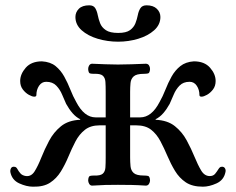

<svg xmlns="http://www.w3.org/2000/svg" viewBox="-20 -696 888 723"><path d="M104 7Q80 7 52.5 -5.5Q25 -18 19 -48Q18 -56 21.5 -62.5Q25 -69 34 -68Q41 -68 45.5 -59.5Q50 -51 57 -43Q64 -35 78 -33Q98 -31 110.5 -51Q123 -71 135.5 -102.5Q148 -134 165 -166Q182 -198 209.5 -220.5Q237 -243 282 -245V-247Q266 -255 253 -270Q240 -285 229 -305Q222 -320 214 -339.5Q206 -359 192 -373.5Q178 -388 154 -388Q137 -388 127 -373Q117 -358 117 -338Q117 -332 109 -332Q101 -332 88.5 -339Q76 -346 66 -359Q56 -372 56 -391Q56 -417 77 -441Q98 -465 138 -465Q170 -463 189.5 -447Q209 -431 222 -407.5Q235 -384 245 -358.5Q255 -333 267 -312Q297 -254 340 -254H378V-350Q378 -372 377 -387.5Q376 -403 367 -411Q358 -419 334 -418Q325 -418 319 -419.5Q313 -421 312 -436Q312 -444 316 -450Q320 -456 327 -456Q356 -455 377 -454Q398 -453 424 -453Q451 -453 475.5 -454Q500 -455 529 -456Q537 -456 541 -450Q545 -444 545 -436Q544 -421 537.5 -419.5Q531 -418 522 -418Q494 -418 483.5 -408.5Q473 -399 471.5 -383.5Q470 -368 470 -350V-254H508Q551 -254 581 -312Q593 -333 603 -358.5Q613 -384 626 -407.5Q639 -431 659 -447Q679 -463 710 -465Q750 -465 771 -441Q792 -417 792 -391Q792 -372 782 -359Q772 -346 759.5 -339Q747 -332 739 -332Q731 -332 731 -338Q731 -358 721 -373Q711 -388 694 -388Q670 -388 656 -373.5Q642 -359 634 -339.5Q626 -320 619 -305Q608 -285 595 -270Q582 -255 566 -247V-245Q611 -243 638.5 -221Q666 -199 683 -167.5Q700 -136 712.5 -105.5Q725 -75 737.5 -54Q750 -33 770 -33Q783 -33 790 -41.5Q797 -50 802.5 -59Q808 -68 814 -68Q823 -69 827 -62.5Q831 -56 829 -48Q823 -18 795.5 -5.5Q768 7 744 7Q704 7 679.5 -9.5Q655 -26 639 -52.5Q623 -79 610.5 -108.5Q598 -138 584 -164.5Q570 -191 549 -207.5Q528 -224 493 -224H470V-103Q470 -86 471.5 -70Q473 -54 483.5 -44.5Q494 -35 522 -35Q531 -35 537.5 -33.5Q544 -32 545 -17Q545 -10 541 -3.5Q537 3 529 3Q500 1 475.5 0.5Q451 0 424 0Q398 0 377 0.5Q356 1 327 3Q320 3 316 -3.5Q312 -10 312 -17Q313 -32 319 -33.5Q325 -35 334 -35Q358 -34 367 -42Q376 -50 377 -65.5Q378 -81 378 -103V-224H355Q321 -224 299.5 -207Q278 -190 264 -163Q250 -136 237.5 -106Q225 -76 209 -50Q193 -24 168.5 -8Q144 8 104 7ZM425 -539Q385 -539 348 -550Q311 -561 287.5 -582Q264 -603 264 -632Q264 -650 277 -663Q290 -676 316 -676Q332 -676 338.5 -665.5Q345 -655 348 -639.5Q351 -624 357 -608.5Q363 -593 378.5 -582.5Q394 -572 425 -572Q455 -572 469.5 -582.5Q484 -593 490 -608.5Q496 -624 499 -639.5Q502 -655 509 -665.5Q516 -676 532 -676Q557 -676 570.5 -663Q584 -650 584 -632Q584 -603 560.5 -582Q537 -561 500.5 -550Q464 -539 425 -539Z"/></svg>

Font: Alice
Style: Regular
Weight: 400
Designer: Ksenia Yerulevich
Foundry: Cyreal (http://www.cyreal.org/)
Version: Version 2.003; ttfautohint (v1.8.3)